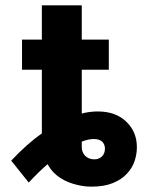

<svg xmlns="http://www.w3.org/2000/svg" viewBox="-20 -696 569 728"><path d="M138.7 -675.8Q176.8 -675.8 290 -675.8Q290 -542 290 -137.7Q290 -118.2 303.7 -104.5Q317.4 -91.8 337.9 -91.8Q354.5 -91.8 366.2 -102.5Q377.9 -113.3 377.9 -132.8Q377.9 -147.5 368.2 -158.2Q357.4 -168.9 335 -168.9Q317.4 -168.9 293 -160.2Q267.6 -150.4 235.4 -129.9Q204.1 -110.4 167 -79.1Q129.9 -47.9 88.9 -3.9Q66.4 -31.2 22.5 -86.9Q83 -151.4 141.6 -192.4Q199.2 -234.4 252 -253.9Q304.7 -273.4 350.6 -273.4Q418.9 -273.4 459 -234.4Q499 -196.3 499 -137.7Q499 -111.3 490.2 -85Q481.4 -58.6 460.9 -37.1Q441.4 -15.6 408.2 -2Q375 11.7 327.1 11.7Q292 11.7 257.8 1Q223.6 -8.8 196.3 -30.3Q169.9 -50.8 154.3 -85.9Q138.7 -120.1 138.7 -168.9Q138.7 -337.9 138.7 -675.8ZM392.6 -545.9Q392.6 -516.6 392.6 -431.6Q310.5 -431.6 63.5 -431.6Q63.5 -460 63.5 -545.9Q146.5 -545.9 392.6 -545.9Z"/></svg>

Font: DeepSea
Style: Bold
Weight: 700
Designer: Stem
Version: Version 3.019;git-0a5106e0b